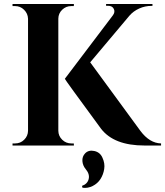

<svg xmlns="http://www.w3.org/2000/svg" viewBox="-20 -720 817 950"><path d="M268.6 -627.9V-72.8Q269 -46.9 287.8 -28.6Q306.6 -10.3 333 -10.3H345.2L345.7 0H42V-10.3H54.7Q81.1 -10.3 99.6 -28.6Q118.2 -46.9 118.7 -72.8V-627.4Q117.7 -653.3 99.1 -671.6Q80.6 -689.9 54.7 -689.9H42V-700.2H345.7L345.2 -689.9H332.5Q306.6 -689.9 287.8 -671.9Q269 -653.8 268.6 -627.9ZM426.3 -411.6 674.8 -72.3Q720.2 -11.7 776.9 -10.3V0H694.8Q543.9 0 480 -83Q300.8 -326.7 300.8 -330.1L538.1 -643.6Q550.8 -660.2 543.2 -675.8Q535.6 -691.4 514.6 -691.4H504.9V-700.2H734.4V-690.9H730Q697.8 -690.9 668.9 -678Q640.1 -665 620.6 -642.6ZM388.2 209 385.7 199.7Q412.6 190.4 418.7 166Q424.8 141.6 404.3 117.2Q389.2 99.1 387.7 76.9Q386.2 54.7 400.9 39.1Q418 21 446.5 27.1Q475.1 33.2 486.8 60.1Q500 88.4 495.6 116.2Q491.2 144 477.1 166Q462.9 188 438.7 200.2Q414.6 212.4 388.2 209Z"/></svg>

Font: Cinzel Bold
Style: Regular
Weight: 700
Designer: Natanael Gama
Version: Version 1.001;PS 001.001;hotconv 1.0.56;makeotf.lib2.0.21325